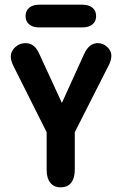

<svg xmlns="http://www.w3.org/2000/svg" viewBox="-20 -789 518 819"><path d="M179 -225V-64Q179 -29 194.5 -9.5Q210 10 239 10Q268 10 283.5 -9.5Q299 -29 299 -64V-225L443 -509Q455 -531 455 -552Q455 -572 437.5 -588.5Q420 -605 397 -605Q360 -605 339 -559L244 -350L149 -556Q138 -582 123.5 -593.5Q109 -605 88 -605Q64 -605 45 -588Q26 -571 26 -548Q26 -529 39 -504ZM148 -769Q120 -769 104.5 -756Q89 -743 89 -720Q89 -698 104.5 -685Q120 -672 148 -672H330Q359 -672 374.5 -685Q390 -698 390 -720Q390 -743 374.5 -756Q359 -769 330 -769Z"/></svg>

Font: Beiruti
Style: Bold
Weight: 700
Designer: Arlette Boutros
Foundry: Boutros
Version: Version 1.41